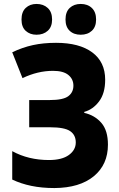

<svg xmlns="http://www.w3.org/2000/svg" viewBox="-20 -943 603 973"><path d="M256 10Q192 10 139 -1Q86 -12 42 -33V-177Q124 -132 228 -132Q294 -132 329 -157.5Q364 -183 364 -221Q364 -259 335.5 -278.5Q307 -298 234 -298H128V-436H232Q300 -436 326 -455.5Q352 -475 352 -509Q352 -542 326.5 -563Q301 -584 249 -584Q171 -584 94 -547L42 -678Q94 -703 147 -714.5Q200 -726 264 -726Q382 -726 447.5 -677.5Q513 -629 513 -539Q513 -470 482 -429Q451 -388 407 -376V-371Q460 -359 493.5 -320.5Q527 -282 527 -210Q527 -109 455.5 -50Q384 9 256 10ZM389 -767Q354 -767 333 -787Q312 -807 312 -844Q312 -883 333.5 -903Q355 -923 389 -923Q424 -923 445.5 -902.5Q467 -882 467 -844Q467 -807 445.5 -787Q424 -767 389 -767ZM165 -767Q132 -767 110.5 -786.5Q89 -806 89 -844Q89 -883 110.5 -903Q132 -923 165 -923Q200 -923 222 -902.5Q244 -882 244 -844Q244 -807 222 -787Q200 -767 165 -767Z"/></svg>

Font: Noto Sans Mono SemiCondensed Black
Style: Regular
Weight: 900
Width: 4
Designer: Monotype Design Team
Foundry: Monotype Imaging Inc.
Version: Version 2.014; ttfautohint (v1.8.4.7-5d5b)